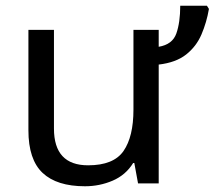

<svg xmlns="http://www.w3.org/2000/svg" viewBox="-20 -639 748 669"><path d="M708 -608Q700 -561 682 -519Q664 -477 628.5 -449Q593 -421 533 -414V0H461L448 -71H444Q418 -29 372.5 -9.5Q327 10 276 10Q178 10 128.5 -36.5Q79 -83 79 -185V-535H168V-191Q168 -63 287 -63Q376 -63 410.5 -113Q445 -163 445 -257V-535H533V-476Q581 -484 594.5 -522.5Q608 -561 608 -619H701Z"/></svg>

Font: Go Noto Current
Style: Regular
Weight: 400
Designer: Monotype Design Team
Foundry: Monotype Imaging Inc.
Version: Version 2.007; ttfautohint (v1.8) -l 8 -r 50 -G 200 -x 14 -D